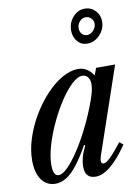

<svg xmlns="http://www.w3.org/2000/svg" viewBox="-92 -888 700 959"><g transform="rotate(-10 258.0 -408.0)"><path d="M112 10.5Q67 10.5 41.2 -25.2Q15.5 -61 15.5 -124Q15.5 -177.5 34 -235Q52.5 -292.5 84 -345.8Q115.5 -399 155 -441.8Q194.5 -484.5 237.2 -509.5Q280 -534.5 320.5 -534.5Q368 -534.5 397 -488L410.5 -524.5H507L360 -94.5Q351 -69 353 -58.2Q355 -47.5 365.5 -47.5Q377.5 -47.5 399 -68Q420.5 -88.5 460 -138.5L478.5 -123.5Q387 10.5 315 10.5Q261 10.5 261 -49Q261 -70.5 267 -94.2Q273 -118 290 -152.5L284.5 -155.5Q235.5 -67.5 194.8 -28.5Q154 10.5 112 10.5ZM134.5 -29Q153.5 -29 181 -56.5Q208.5 -84 239.8 -131.8Q271 -179.5 301.2 -240.8Q331.5 -302 355.5 -368.5Q367 -401 370.2 -418.2Q373.5 -435.5 373.5 -449Q373.5 -472 362.8 -484.8Q352 -497.5 335.5 -497.5Q311 -497.5 280.8 -469Q250.5 -440.5 220 -393.8Q189.5 -347 163.5 -291.5Q137.5 -236 121.8 -181.5Q106 -127 106 -84Q106 -29 134.5 -29ZM389.5 -651Q359 -651 339.5 -673.5Q320 -696 320 -729.5Q320 -768.5 345.2 -797Q370.5 -825.5 405.5 -825.5Q437 -825.5 458.8 -802.8Q480.5 -780 480.5 -747.5Q480.5 -722 467.8 -700Q455 -678 434.2 -664.5Q413.5 -651 389.5 -651ZM394.5 -693.5Q413 -693.5 427.2 -708.8Q441.5 -724 441.5 -743Q441.5 -759.5 430 -771Q418.5 -782.5 402.5 -782.5Q385 -782.5 372 -768.2Q359 -754 359 -733.5Q359 -716 369.2 -704.8Q379.5 -693.5 394.5 -693.5Z"/></g></svg>

Font: Libre Caslon Condensed Medium Italic
Style: Regular
Weight: 500
Italic angle: -22.583°
Designer: Pablo Impallari, Rodrigo Fuenzalida, Katja Schimmel, Ertekin Erdin
Foundry: Pablo Impallari, Rodrigo Fuenzalida
Version: Version 2.000; ttfautohint (v1.8.4.7-5d5b);gftools[0.9.33]